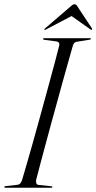

<svg xmlns="http://www.w3.org/2000/svg" viewBox="-24 -879 451 899"><path d="M145.5 -38Q143.5 -28.5 146 -21.2Q148.5 -14 157 -13L216 -7Q218.5 -7 220 -6Q221.5 -5 221.5 -3.5Q221.5 -2 220.2 -1Q219 0 217 0H1.5Q-1 0 -2.5 -1.2Q-4 -2.5 -4 -3Q-4 -5.5 -2 -6.5Q0 -7.5 2 -7.5L56 -13.5Q65.5 -14.5 70.8 -20.2Q76 -26 79.5 -37Q89 -69 101.2 -110.8Q113.5 -152.5 127 -201Q140.5 -249.5 154.8 -300.8Q169 -352 183 -403.5Q197 -455 210.2 -503.2Q223.5 -551.5 234.5 -593.2Q245.5 -635 253.5 -666.5Q255 -675.5 251.2 -679.8Q247.5 -684 241 -685L184 -692.5Q179.5 -693 178.5 -694Q177.5 -695 177.5 -696.5Q177.5 -698.5 179 -699.2Q180.5 -700 182.5 -700H398Q400 -700 401 -699.2Q402 -698.5 402 -697.5Q402 -696 400.8 -695Q399.5 -694 395 -693L335.5 -683.5Q329 -682.5 324.2 -678.2Q319.5 -674 316.5 -663Q307.5 -631 295.5 -589Q283.5 -547 270.2 -498.8Q257 -450.5 242.8 -399Q228.5 -347.5 214.5 -296.2Q200.5 -245 187.8 -197.5Q175 -150 164.2 -109.2Q153.5 -68.5 145.5 -38ZM322.5 -810H302.5L400 -741Q404 -738 406 -739.5Q407 -740.5 407.2 -742.2Q407.5 -744 406.5 -746L339.5 -847.5Q336 -853.5 333 -856.2Q330 -859 325 -859Q320 -859 315.8 -856.2Q311.5 -853.5 305 -847.5L187 -746Q184.5 -744 184 -742.2Q183.5 -740.5 184 -739.5Q185 -738.5 187 -739Q189 -739.5 191.5 -741Z"/></svg>

Font: Fraunces 120pt Light
Style: Italic
Weight: 300
Italic angle: -16°
Version: Version 1.000;[b76b70a41]